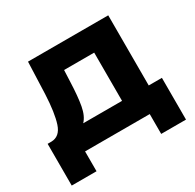

<svg xmlns="http://www.w3.org/2000/svg" viewBox="-144 -697 989 972"><g transform="rotate(-30 350.5 -211.0)"><path d="M678 -128V116H533V0H155V116H10V-128H32Q82 -129 101 -187Q120 -245 125 -352L132 -538H601V-128ZM218 -128H445V-410H269L266 -341Q263 -259 253.5 -207Q244 -155 218 -128Z"/></g></svg>

Font: APTA Sans Regular
Style: Bold Italic
Weight: 700
Version: Version 7.200